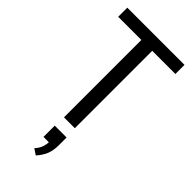

<svg xmlns="http://www.w3.org/2000/svg" viewBox="-270 -686 984 984"><g transform="rotate(45 222.5 -193.5)"><path d="M183.1 0V-561H15.1V-627H429.7V-561H261.7V0ZM218.8 240.2 187.5 219.2Q206.5 198.2 213.4 175.8Q217.8 159.7 218.8 145H179.7V63.5H265.6V119.6Q265.6 160.2 252.9 188.7Q240.2 217.3 218.8 240.2Z"/></g></svg>

Font: Anaheim Medium
Style: Regular
Weight: 500
Version: Version 2.001